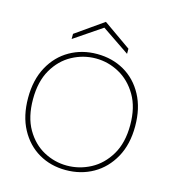

<svg xmlns="http://www.w3.org/2000/svg" viewBox="-101 -735 743 830"><g transform="rotate(15 270.5 -320.0)"><path d="M268 12Q201 12 147.5 -19Q94 -50 62.5 -108.5Q31 -167 31 -248Q31 -329 63 -387.5Q95 -446 149.5 -477Q204 -508 271 -508Q339 -508 393 -477Q447 -446 478.5 -387.5Q510 -329 510 -248Q510 -167 477.5 -108.5Q445 -50 390.5 -19Q336 12 268 12ZM268 -8Q324 -8 374 -34.5Q424 -61 456 -114.5Q488 -168 488 -248Q488 -327 456.5 -380.5Q425 -434 375.5 -461Q326 -488 271 -488Q215 -488 165 -461Q115 -434 84 -380.5Q53 -327 53 -248Q53 -168 84 -114.5Q115 -61 164 -34.5Q213 -8 268 -8ZM147 -542V-565L271 -652L395 -565V-542L271 -626Z"/></g></svg>

Font: DM Sans 36pt Thin
Style: Regular
Weight: 250
Designer: Colophon Foundry, Jonny Pinhorn
Foundry: Colophon Foundry
Version: Version 4.004;gftools[0.9.30]